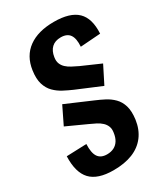

<svg xmlns="http://www.w3.org/2000/svg" viewBox="-226 -920 993 1139"><g transform="rotate(-30 270.5 -350.0)"><path d="M205 120Q97 120 49 69Q1 18 5 -91L142 -96Q139 -37 157.5 -9Q176 19 219 19Q246 19 266.5 8.5Q287 -2 299.5 -22.5Q312 -43 316 -73Q320 -97 313 -115Q306 -133 291.5 -146.5Q277 -160 257 -170.5Q237 -181 214 -191L78 -253L136 -372L313 -296Q344 -283 374 -267.5Q404 -252 428 -228Q452 -204 463 -167.5Q474 -131 467 -76Q458 -12 424.5 32Q391 76 336 98Q281 120 205 120ZM238 -412Q208 -425 177.5 -441Q147 -457 123 -481Q99 -505 87.5 -542Q76 -579 84 -634Q97 -725 162.5 -772.5Q228 -820 337 -820Q447 -820 496.5 -772Q546 -724 540 -622L402 -612Q406 -667 387.5 -693.5Q369 -720 326 -720Q287 -720 264 -698.5Q241 -677 235 -637Q231 -612 238 -594Q245 -576 259.5 -562.5Q274 -549 294 -538.5Q314 -528 337 -517L467 -460L407 -341Z"/></g></svg>

Font: Pathway Extreme Condensed
Style: Bold Italic
Weight: 700
Width: 3
Italic angle: -8°
Version: Version 1.001;gftools[0.9.26]